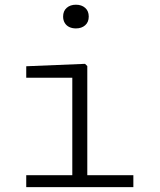

<svg xmlns="http://www.w3.org/2000/svg" viewBox="-20 -774 660 794"><path d="M279 0V-480L301.5 -452.5H88.5V-500L331.5 -510L341 -501V0ZM88.5 -49.5H531.5V0H88.5ZM241 -705.5Q241 -728.5 255.8 -741.5Q270.5 -754.5 294 -754.5Q317.5 -754.5 332.2 -741.5Q347 -728.5 347 -705.5Q347 -682.5 332.2 -669.5Q317.5 -656.5 294 -656.5Q278.5 -656.5 266.5 -662.2Q254.5 -668 247.8 -679.2Q241 -690.5 241 -705.5Z"/></svg>

Font: Monaspace Neon Var ExtraLight
Style: Regular
Weight: 200
Designer: Riley Cran and the Lettermatic Team
Version: Version 1.200 (Monaspace Neon Var)